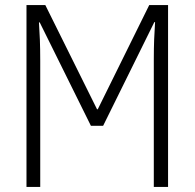

<svg xmlns="http://www.w3.org/2000/svg" viewBox="-20 -734 765 754"><path d="M84 0H138V-495C138 -562 136 -597 133 -646H136L337 -240H385L586 -647H589C586 -601 584 -561 584 -500V0H640V-714H566L364 -305H361L158 -714H84Z"/></svg>

Font: Noto Sans Display SemiCondensed Light
Style: Regular
Weight: 300
Width: 4
Designer: Monotype Design Team
Foundry: Monotype Imaging Inc.
Version: Version 1.900